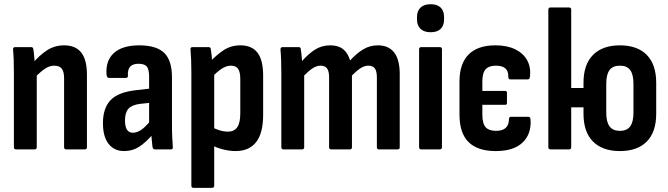

<svg xmlns="http://www.w3.org/2000/svg" viewBox="-20 -719 3217 924"><path d="M298.8 0Q288.4 0 288.4 -10.9V-342.9Q288.4 -374.7 277 -388.8Q265.7 -403 241 -403Q218.7 -403 196.5 -388.3Q174.3 -373.6 146.9 -344.7L136.2 -412.9Q169.4 -453 206.3 -476.9Q243.2 -500.8 288.5 -500.8Q343.4 -500.8 370.9 -466.3Q398.4 -431.8 398.4 -358.9V-10.9Q398.4 0 388 0ZM57.3 0Q46.9 0 46.9 -10.9V-367Q46.9 -402 45.9 -430.8Q44.9 -459.5 42.9 -478.8Q41.9 -492.3 52.3 -492.3H130.2Q139.2 -492.3 140.6 -481.8Q143.2 -465.8 145.4 -438.7Q147.6 -411.6 148.6 -393.6L156.9 -366.2V-10.9Q156.9 0 146.5 0Z M725.3 0Q716.9 0 713.9 -11.5Q712.4 -25 709.9 -50.6Q707.4 -76.2 706.4 -96.6L697.6 -119.4V-348.5Q697.6 -384.8 686.8 -398.5Q675.9 -412.1 646.1 -412.1Q591.6 -412.1 595.6 -355.3Q596.5 -343.9 585.2 -343.9H504.8Q494.3 -343.9 492.8 -358.9Q487.3 -427 528.2 -463.9Q569 -500.8 650 -500.8Q732.6 -500.8 770.1 -464.6Q807.6 -428.5 807.6 -347.1V-124.8Q807.6 -84.8 808.9 -58.1Q810.1 -31.3 811.6 -12.4Q813.6 0 802.2 0ZM577.6 8Q529.2 8 502.3 -27Q475.4 -61.9 475.4 -126.4Q475.4 -198.4 512.1 -237.1Q548.8 -275.9 637.2 -285.4L708.6 -293.4L708.2 -224.8L654.2 -219.2Q614.8 -214.2 598.2 -195.8Q581.5 -177.4 581.5 -139.6Q581.5 -110.4 590.8 -95.3Q600.2 -80.2 619.3 -80.2Q639.9 -80.2 661.3 -95.2Q682.7 -110.3 713 -148.1L719.8 -77.4Q682.3 -33.9 650.1 -12.9Q618 8 577.6 8Z M1114 8Q1085.4 8 1053.2 0Q1021 -8 998 -21.6L997 -109.2Q1014.6 -98.6 1036.1 -92Q1057.5 -85.5 1076.7 -85.5Q1107 -85.5 1121.7 -106.7Q1136.4 -127.9 1136.4 -173.5V-338.3Q1136.4 -372.2 1126 -387.6Q1115.6 -403 1091.4 -403Q1069.2 -403 1046.2 -387.8Q1023.2 -372.6 996.9 -344.2L986.2 -416.9Q1021.2 -454.5 1056.4 -477.6Q1091.6 -500.8 1136.9 -500.8Q1191.9 -500.8 1219.1 -465.5Q1246.4 -430.3 1246.4 -354.8V-167Q1246.4 -78.1 1212.6 -35.1Q1178.9 8 1114 8ZM911.3 185Q900.9 185 900.9 174.1V-371.6Q900.9 -403.6 899.9 -430.8Q898.9 -458 896.9 -479.4Q895.4 -492.3 906.3 -492.3H984.2Q993.2 -492.3 994.6 -482.3Q996.6 -469.9 998.9 -448.9Q1001.1 -428 1001.6 -411L1010.9 -370.3V174.1Q1010.9 185 1000.5 185Z M1344.3 0Q1333.9 0 1333.9 -10.9V-367Q1333.9 -402 1332.9 -430.5Q1331.9 -459 1329.9 -478.8Q1328.9 -492.3 1339.8 -492.3H1417.7Q1426.2 -492.3 1427.6 -482.8Q1429.6 -469.8 1431.1 -455.3Q1432.6 -440.8 1433.6 -425.3Q1464.2 -459.9 1496.2 -480.3Q1528.2 -500.8 1569.5 -500.8Q1607.5 -500.8 1630.7 -482.7Q1654 -464.7 1664.9 -428.1Q1695.6 -461.8 1727.5 -481.3Q1759.5 -500.8 1798.5 -500.8Q1850.3 -500.8 1877 -466.3Q1903.7 -431.8 1903.7 -363V-10.9Q1903.7 0 1893.8 0H1803.7Q1793.7 0 1793.7 -10.9V-346.9Q1793.7 -376.2 1783.9 -389.6Q1774 -403 1752.8 -403Q1734.1 -403 1715.1 -390.8Q1696.2 -378.6 1673.8 -355.7V-10.9Q1673.8 0 1663.9 0H1573.7Q1563.8 0 1563.8 -10.9V-346.9Q1563.8 -376.2 1554 -389.6Q1544.1 -403 1522.9 -403Q1504.2 -403 1485.2 -390.8Q1466.2 -378.6 1443.9 -355.7V-10.9Q1443.9 0 1433.5 0Z M2007.3 0Q1996.9 0 1996.9 -10.9V-481.4Q1996.9 -492.3 2007.3 -492.3H2096.5Q2106.9 -492.3 2106.9 -481.4V-10.9Q2106.9 0 2096.5 0ZM2052.2 -563.9Q2021 -563.9 2003.9 -580Q1986.9 -596.1 1986.9 -623.9V-638.2Q1986.9 -666.4 2003.9 -682.6Q2021 -698.7 2052.2 -698.7Q2084.4 -698.7 2100.7 -682.6Q2117 -666.4 2117 -638.2V-623.9Q2117 -596.1 2100.7 -580Q2084.4 -563.9 2052.2 -563.9Z M2365.6 8Q2278.5 8 2234.9 -35.3Q2191.3 -78.6 2191.3 -167.5V-327.4Q2191.3 -412.7 2235.2 -456.8Q2279 -500.8 2364 -500.8Q2420.3 -500.8 2459.1 -481.9Q2497.9 -463 2516.6 -429.7Q2535.2 -396.5 2530.8 -351.2Q2529.8 -343.2 2527.1 -340Q2524.3 -336.8 2519.9 -336.8H2436.5Q2426.1 -336.8 2426.1 -349.7Q2427.1 -376.3 2412.2 -389.7Q2397.3 -403 2366.5 -403Q2333.2 -403 2317.2 -385.6Q2301.3 -368.2 2301.3 -326.4V-281.4H2412.2Q2419.7 -281.4 2419.7 -272V-224Q2419.7 -214.6 2412.2 -214.6H2301.3V-168.4Q2301.3 -124.6 2317 -107Q2332.7 -89.3 2367.1 -89.3Q2398.4 -89.3 2413.8 -103.6Q2429.2 -118 2429.2 -144.1Q2429.2 -157 2439.1 -157H2522.5Q2532.4 -157 2533.3 -143.1Q2537.8 -73.7 2494.7 -32.8Q2451.7 8 2365.6 8Z M2618.9 -408.4V-672.1Q2618.9 -683 2629.3 -683H2718.5Q2728.9 -683 2728.9 -672.1V-408.4ZM2962.8 8Q2879.6 8 2833.8 -37.9Q2788.1 -83.8 2788.1 -171.7V-320.6Q2788.1 -408.5 2833.8 -454.6Q2879.6 -500.8 2962.8 -500.8Q3047.5 -500.8 3092.7 -454.6Q3138 -408.5 3138 -320.6V-171.7Q3138 -83.8 3092.7 -37.9Q3047.5 8 2962.8 8ZM2629.3 0Q2618.9 0 2618.9 -10.9V-481.4Q2618.9 -492.3 2629.3 -492.3H2718.5Q2728.9 -492.3 2728.9 -481.4V-295.5H2833.4V-202.6H2728.9V-10.9Q2728.9 0 2718.5 0ZM2962.8 -89.3Q2997.2 -89.3 3012.8 -110.8Q3028.5 -132.2 3028.5 -176.1V-316.2Q3028.5 -360.5 3012.8 -381.8Q2997.2 -403 2962.8 -403Q2929.4 -403 2913.5 -381.8Q2897.6 -360.5 2897.6 -316.2V-176.1Q2897.6 -132.2 2913.5 -110.8Q2929.4 -89.3 2962.8 -89.3Z"/></svg>

Font: Sofia Sans Condensed
Style: Regular
Weight: 400
Designer: Botio Nikoltchev, Ani Petrova
Foundry: lettersoup
Version: Version 4.100